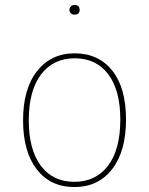

<svg xmlns="http://www.w3.org/2000/svg" viewBox="-20 -744 600 774"><path d="M280 -724Q301 -724 301 -704Q301 -685 280 -685Q271 -685 265.5 -690.5Q260 -696 260 -704Q260 -712 265.5 -718Q271 -724 280 -724ZM281 -529Q377 -529 432.5 -459.5Q488 -390 488 -262Q488 -134 432 -62Q376 10 280 10Q183 10 128 -61.5Q73 -133 73 -259Q73 -386 129.5 -457.5Q186 -529 281 -529ZM281 -509Q195 -509 145.5 -444Q96 -379 96 -259Q96 -141 144.5 -76Q193 -11 280 -11Q366 -11 415.5 -76Q465 -141 465 -262Q465 -380 416.5 -444.5Q368 -509 281 -509Z"/></svg>

Font: FiraGO Thin
Style: Regular
Weight: 100
Designer: bBox Type
Foundry: bBox Type GmbH
Version: Version 1.001;PS 001.001;hotconv 1.0.88;makeotf.lib2.5.64775